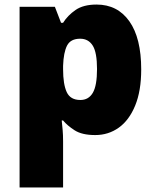

<svg xmlns="http://www.w3.org/2000/svg" viewBox="-20 -583 683 843"><path d="M404 -563Q496 -563 548 -489.5Q600 -416 600 -278Q600 -184 573.5 -119.5Q547 -55 501.5 -22.5Q456 10 398 10Q340 10 307.5 -11Q275 -32 257 -54H251Q253 -35 255 -13Q257 9 257 38V240H66V-553H221L248 -483H257Q277 -515 311.5 -539Q346 -563 404 -563ZM332 -413Q290 -413 274.5 -383Q259 -353 257 -294V-279Q257 -213 273 -178.5Q289 -144 333 -144Q369 -144 387.5 -175.5Q406 -207 406 -280Q406 -353 387 -383Q368 -413 332 -413Z"/></svg>

Font: Noto Sans Thaana Black
Style: Regular
Weight: 900
Designer: David Williams
Foundry: Google Inc.
Version: Version 3.001; ttfautohint (v1.8.4.7-5d5b)